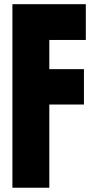

<svg xmlns="http://www.w3.org/2000/svg" viewBox="-20 -879 439 899"><path d="M210.9 0H38.1V-859.4H381.8V-691.9H210.9V-555.2H373V-389.6H210.9Z"/></svg>

Font: Anton
Style: Regular
Weight: 400
Designer: Vernon Adams, Tural Alisoy
Foundry: Vernon Adams
Version: Version 2.300